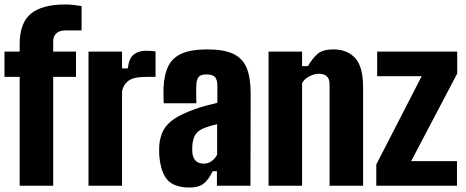

<svg xmlns="http://www.w3.org/2000/svg" viewBox="-20 -831 2084 859"><path d="M68 0V-487H0V-600H68V-633Q68 -728.5 118.2 -769.8Q168.5 -811 272 -811Q289.5 -811 308.2 -809Q327 -807 345 -804V-695Q327 -695 308.5 -695Q290 -695 272 -695Q246.5 -695 232.2 -682Q218 -669 218 -645V-600H320V-487H218V0Z M376 0V-600H526V-525H552Q556.5 -569.5 578 -586.8Q599.5 -604 633 -604Q646 -604 658 -603Q670 -602 676 -601V-487H635Q577.5 -487 554.5 -469.5Q531.5 -452 526 -422V0Z M828.5 8Q762 8 730.8 -24.2Q699.5 -56.5 692.5 -136Q692 -145 692 -158Q692 -171 692.5 -180Q696 -221 712 -249.8Q728 -278.5 760.8 -300Q793.5 -321.5 847.5 -341Q874.5 -351 899.8 -357.8Q925 -364.5 952.5 -371V-448Q952.5 -472 942.8 -485Q933 -498 903.5 -498Q879 -498 869.5 -487.5Q860 -477 858.5 -453Q858 -446 857.8 -429.2Q857.5 -412.5 857.8 -395.2Q858 -378 858.5 -369H712.5Q712 -374.5 711.5 -397Q711 -419.5 711.5 -436Q714 -496.5 733 -535Q752 -573.5 794 -591.8Q836 -610 907.5 -610Q982 -610 1024.2 -589.8Q1066.5 -569.5 1084 -525.8Q1101.5 -482 1101.5 -412L1100.5 0H950.5V-65H931.5Q913.5 -27 891 -9.5Q868.5 8 828.5 8ZM891.5 -99Q911 -99 926.5 -110Q942 -121 951.5 -139V-275Q933.5 -271.5 916.8 -266.2Q900 -261 886.5 -255Q860.5 -243 851.2 -223.5Q842 -204 840.5 -180Q840 -170.5 840 -163Q840 -155.5 840.5 -148Q843 -124 855.8 -111.5Q868.5 -99 891.5 -99Z M1181.5 0V-600H1331.5V-535H1357.5Q1378.5 -571 1401.5 -590.5Q1424.5 -610 1471.5 -610Q1534 -610 1569.2 -571Q1604.5 -532 1604.5 -441V0H1454.5V-454Q1454.5 -478 1442.2 -489.5Q1430 -501 1406.5 -501Q1386.5 -501 1363.5 -489.2Q1340.5 -477.5 1331.5 -458V0Z M1663.5 0V-95L1866.5 -490H1667.5V-600H2025.5V-502L1819.5 -110H2024.5V0Z"/></svg>

Font: Big Shoulders Display Thin Black
Style: Regular
Weight: 900
Version: Version 2.002